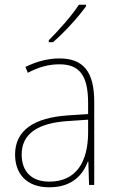

<svg xmlns="http://www.w3.org/2000/svg" viewBox="-20 -785 498 815"><path d="M345 -758V-765H315C285 -719 232 -659 187 -614V-606H205C253 -647 311 -711 345 -758ZM232 -537C182 -537 133 -523 88 -501L98 -476C147 -502 190 -512 232 -512C316 -512 354 -467 354 -347V-301L266 -295C127 -285 44 -234 44 -129C44 -49 91 10 189 10C286 10 331 -42 353 -99H355L358 0H380V-353C380 -483 332 -537 232 -537ZM267 -271 354 -277V-220C353 -98 304 -14 189 -14C114 -14 72 -57 72 -129C72 -220 145 -263 267 -271Z"/></svg>

Font: Noto Sans Gujarati UI SemiCondensed Thin
Style: Regular
Weight: 100
Width: 4
Designer: Jelle Bosma - Monotype Design Team, Universal Thirst
Foundry: Monotype Imaging Inc.
Version: Version 2.106